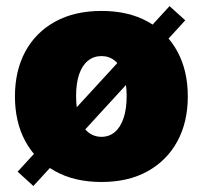

<svg xmlns="http://www.w3.org/2000/svg" viewBox="-20 -584 662 627"><path d="M311.5 10.3Q223.6 10.3 160.2 -24.9Q96.7 -60.1 62.7 -122.8Q28.8 -185.5 28.8 -269Q28.8 -353 62.7 -415.8Q96.7 -478.5 160.2 -513.4Q223.6 -548.3 311.5 -548.3Q399.4 -548.3 462.4 -513.4Q525.4 -478.5 559.3 -415.8Q593.3 -353 593.3 -269Q593.3 -185.5 559.3 -122.8Q525.4 -60.1 462.4 -24.9Q399.4 10.3 311.5 10.3ZM311.5 -137.2Q336.4 -137.2 355 -152.8Q373.5 -168.5 383.5 -198.2Q393.6 -228 393.6 -270Q393.6 -312.5 383.5 -341.6Q373.5 -370.6 355 -385.7Q336.4 -400.9 311.5 -400.9Q286.1 -400.9 267.3 -385.7Q248.5 -370.6 238.5 -341.6Q228.5 -312.5 228.5 -270Q228.5 -228 238.5 -198.2Q248.5 -168.5 267.3 -152.8Q286.1 -137.2 311.5 -137.2ZM88.9 23.4 37.6 -23.4 533.7 -564 585 -517.6Z"/></svg>

Font: Inter 17pt Black
Style: Regular
Weight: 900
Version: Version 4.001;git-66647c0bb